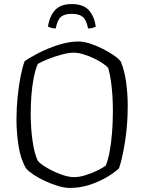

<svg xmlns="http://www.w3.org/2000/svg" viewBox="-20 -924 709 944"><path d="M323 0Q298 0 266 -9.5Q234 -19 202.5 -33.5Q171 -48 146 -64.5Q121 -81 109 -95Q82 -139 71.5 -205Q61 -271 61 -337Q61 -392 66.5 -446.5Q72 -501 81 -547Q90 -593 101 -623Q128 -642 172 -664.5Q216 -687 268 -703.5Q320 -720 367 -720Q390 -720 420.5 -710.5Q451 -701 482 -685.5Q513 -670 538 -653Q563 -636 574 -621Q592 -578 600 -520.5Q608 -463 608 -404Q608 -312 595 -229Q582 -146 565 -96Q541 -74 503.5 -52Q466 -30 420 -15Q374 0 323 0ZM344 -53Q370 -53 401.5 -63Q433 -73 460.5 -86.5Q488 -100 500 -110Q511 -136 519 -178.5Q527 -221 531 -273Q535 -325 535 -379Q535 -441 529 -496.5Q523 -552 512 -590Q505 -599 486 -612Q467 -625 442 -637Q417 -649 390.5 -657Q364 -665 343 -665Q318 -665 284.5 -656Q251 -647 219 -634.5Q187 -622 166 -610Q154 -583 146 -542.5Q138 -502 134.5 -456Q131 -410 131 -365Q131 -295 140 -231.5Q149 -168 166 -133Q180 -117 211.5 -98.5Q243 -80 280 -66.5Q317 -53 344 -53ZM333 -904Q390 -904 417 -873.5Q444 -843 451 -793Q445 -790 435 -787Q425 -784 413 -784Q405 -826 387 -841Q369 -856 333 -856Q297 -856 279.5 -841Q262 -826 254 -784Q241 -784 232 -787Q223 -790 216 -793Q223 -843 250 -873.5Q277 -904 333 -904Z"/></svg>

Font: Texturina Thin
Style: Regular
Weight: 100
Designer: Guillermo Torres Carreño
Foundry: Omnibus-Type
Version: Version 1.002; ttfautohint (v1.8.3)